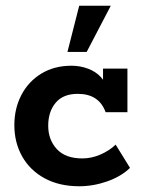

<svg xmlns="http://www.w3.org/2000/svg" viewBox="-20 -639 497 669"><path d="M256 10Q187 10 136 -17.5Q85 -45 57.5 -93.5Q30 -142 30 -203Q30 -261 54.5 -308Q79 -355 124 -382.5Q169 -410 229 -410Q259 -410 286 -400Q313 -390 331 -371Q349 -352 351 -327L339 -326V-400H424V-248H348Q325 -312 251 -312Q200 -312 174 -281Q148 -250 148 -201Q148 -152 178 -119.5Q208 -87 267 -87Q299 -87 330 -100.5Q361 -114 383 -135L433 -54Q402 -24 353.5 -7Q305 10 256 10ZM215 -458 256 -619H366L282 -458Z"/></svg>

Font: Rokkitt SemiBold
Style: Bold
Weight: 700
Version: Version 3.103